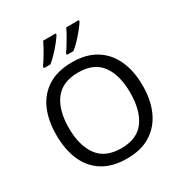

<svg xmlns="http://www.w3.org/2000/svg" viewBox="-214 -1103 1208 1271"><g transform="rotate(-30 390.5 -467.0)"><path d="M720 -358Q720 -247 682.5 -164.5Q645 -82 572 -36Q499 10 391 10Q280 10 206.5 -36Q133 -82 97 -165Q61 -248 61 -359Q61 -469 97 -551Q133 -633 206.5 -679Q280 -725 392 -725Q499 -725 572 -679.5Q645 -634 682.5 -551.5Q720 -469 720 -358ZM156 -358Q156 -223 213 -145.5Q270 -68 391 -68Q513 -68 569 -145.5Q625 -223 625 -358Q625 -493 569 -569.5Q513 -646 392 -646Q271 -646 213.5 -569.5Q156 -493 156 -358ZM570 -934Q560 -917 537 -888Q514 -859 487 -830.5Q460 -802 437 -784H387V-796Q401 -815 417 -841Q433 -867 448.5 -894.5Q464 -922 474 -944H570ZM394 -934Q384 -917 361 -888Q338 -859 311 -830.5Q284 -802 261 -784H211V-796Q232 -825 257 -867.5Q282 -910 298 -944H394Z"/></g></svg>

Font: Noto Sans Carian
Style: Regular
Weight: 400
Designer: Monotype Design Team
Foundry: Monotype Imaging Inc.
Version: Version 2.002; ttfautohint (v1.8.4.7-5d5b)